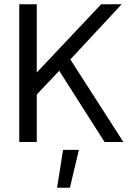

<svg xmlns="http://www.w3.org/2000/svg" viewBox="-20 -664 647 898"><path d="M70 0V-644H152V-325L453 -644H549L309 -386L557 0H469L257 -333L152 -222V0ZM247 214 275 37H349L307 214Z"/></svg>

Font: Kanit Light
Style: Regular
Weight: 300
Designer: Katatrad Team
Foundry: CadsonDemak
Version: Version 2.000; ttfautohint (v1.8.3)